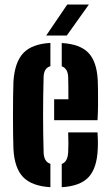

<svg xmlns="http://www.w3.org/2000/svg" viewBox="-20 -792 470 821"><path d="M37.5 -154.5Q36.5 -177.5 36 -215.8Q35.5 -254 35.5 -297.5Q35.5 -341 36 -380Q36.5 -419 37.5 -443.5Q43 -526.5 79.8 -565.2Q116.5 -604 195.5 -608.5V-509Q167.5 -501 166.5 -463Q162 -301 166.5 -141.5Q167.5 -100 195.5 -91.5V8.5Q115.5 3.5 78.8 -34.8Q42 -73 37.5 -154.5ZM211.5 -278V-367.5H272.5Q272.5 -401 272.2 -427.8Q272 -454.5 271.5 -463Q270 -499.5 244 -508.5V-608Q322.5 -603.5 358.2 -566Q394 -528.5 398 -448.5Q398.5 -436.5 399 -408.2Q399.5 -380 399.2 -345Q399 -310 397 -278ZM244 8.5V-91Q269.5 -99.5 271.5 -141.5Q273.5 -171 271.5 -226H397Q398 -216.5 398.5 -194.2Q399 -172 398 -154.5Q394.5 -72.5 358.5 -34.2Q322.5 4 244 8.5ZM177.5 -640 267.5 -772.5H360L265.5 -640Z"/></svg>

Font: Big Shoulders Stencil Display ExtraBold
Style: Regular
Weight: 800
Designer: Patric King
Foundry: XO Type Co
Version: Version 1.000